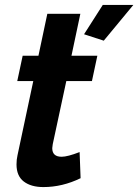

<svg xmlns="http://www.w3.org/2000/svg" viewBox="-20 -750 561 779"><path d="M321 -611 397 -730H521L401 -585ZM47 -83Q47 -103 51 -120L115 -421H50L72 -524H136L172 -694H306L270 -524H375L353 -421H249L194 -165Q192 -153 192 -149Q192 -114 230 -114Q254 -114 303 -133L307 -27Q233 9 156 9Q106 9 76.5 -13.5Q47 -36 47 -83Z"/></svg>

Font: Raleway-v4020
Style: Bold Italic
Weight: 700
Italic angle: -12°
Designer: Matt McInerney, Pablo Impallari, Rodrigo Fuenzalida
Foundry: Matt McInerney, Pablo Impallari, Rodrigo Fuenzalida
Version: Version 4.020;PS 004.020;hotconv 1.0.88;makeotf.lib2.5.64775